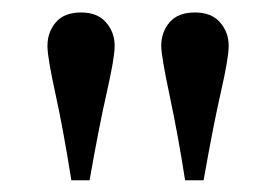

<svg xmlns="http://www.w3.org/2000/svg" viewBox="-20 -767 452 314"><path d="M354 -691.9Q354 -672.4 341.3 -616.7Q328.6 -561 313 -472.2H282.7Q271.5 -544.4 257.6 -609.9Q243.7 -675.3 243.7 -691.9Q243.7 -714.4 257.3 -730.5Q271 -746.6 298.8 -746.6Q325.7 -746.6 339.8 -730.5Q354 -714.4 354 -691.9ZM167.5 -691.9Q167.5 -672.4 154.8 -616.7Q142.1 -561 126.5 -472.2H96.7Q83.5 -555.2 70.6 -614Q57.6 -672.9 57.6 -691.9Q57.6 -714.4 71.3 -730.5Q85 -746.6 112.8 -746.6Q139.2 -746.6 153.3 -730.5Q167.5 -714.4 167.5 -691.9Z"/></svg>

Font: UniBurma_GGSerif
Style: Book
Weight: 400
Designer: Victor San Kho Lin (for Burmese only and related typography optimization with it)
Foundry: http://www.unimm.org
Version: 2.0